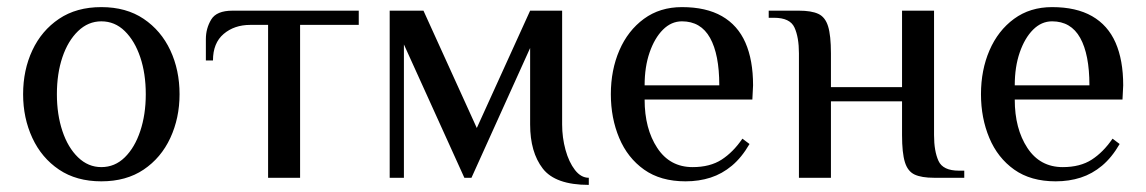

<svg xmlns="http://www.w3.org/2000/svg" viewBox="-20 -500 3222 540"><path d="M265 10Q195 10 146 -23Q97 -56 71 -112Q45 -168 45 -235Q45 -303 71 -358.5Q97 -414 146 -447Q195 -480 265 -480Q335 -480 384 -447Q433 -414 459 -358.5Q485 -303 485 -235Q485 -168 459 -112Q433 -56 384 -23Q335 10 265 10ZM265 -30Q303 -30 331 -57.5Q359 -85 374.5 -131.5Q390 -178 390 -235Q390 -293 374.5 -339Q359 -385 331 -412.5Q303 -440 265 -440Q228 -440 199.5 -412.5Q171 -385 155.5 -339Q140 -293 140 -235Q140 -178 155.5 -131.5Q171 -85 199.5 -57.5Q228 -30 265 -30Z M734 0V-430H684Q639 -430 609 -404.5Q579 -379 579 -330H559V-390Q559 -420 574 -445Q589 -470 634 -470H989V-430H824V0Z M1636 20Q1542 20 1506.5 -26Q1471 -72 1471 -150V-365L1306 0H1286L1116 -375V0H1076V-470H1171L1321 -140L1471 -470H1561V-150Q1561 -113 1570.5 -78.5Q1580 -44 1597 -22Q1614 0 1636 0Z M1908 10Q1838 10 1791.5 -23Q1745 -56 1721.5 -112Q1698 -168 1698 -235Q1698 -303 1722 -358.5Q1746 -414 1791 -447Q1836 -480 1898 -480Q1966 -480 2010.5 -454.5Q2055 -429 2076.5 -380Q2098 -331 2098 -260L2096 -220H1793Q1793 -138 1828.5 -84Q1864 -30 1928 -30Q1977 -30 2009.5 -51Q2042 -72 2068 -110L2088 -95Q2066 -57 2038.5 -34Q2011 -11 1978.5 -0.5Q1946 10 1908 10ZM1793 -260H2003Q2003 -347 1977 -393.5Q1951 -440 1898 -440Q1868 -440 1844.5 -416.5Q1821 -393 1807 -352.5Q1793 -312 1793 -260Z M2227 0V-350Q2227 -395 2214.5 -422.5Q2202 -450 2157 -450H2142V-470H2227Q2262 -470 2281.5 -461Q2301 -452 2309 -426Q2317 -400 2317 -350V-255H2517V-470H2607V-120Q2607 -75 2619.5 -47.5Q2632 -20 2677 -20H2692V0H2607Q2572 0 2552.5 -9Q2533 -18 2525 -44Q2517 -70 2517 -120V-215H2317V0Z M2949 10Q2879 10 2832.5 -23Q2786 -56 2762.5 -112Q2739 -168 2739 -235Q2739 -303 2763 -358.5Q2787 -414 2832 -447Q2877 -480 2939 -480Q3007 -480 3051.5 -454.5Q3096 -429 3117.5 -380Q3139 -331 3139 -260L3137 -220H2834Q2834 -138 2869.5 -84Q2905 -30 2969 -30Q3018 -30 3050.5 -51Q3083 -72 3109 -110L3129 -95Q3107 -57 3079.5 -34Q3052 -11 3019.5 -0.5Q2987 10 2949 10ZM2834 -260H3044Q3044 -347 3018 -393.5Q2992 -440 2939 -440Q2909 -440 2885.5 -416.5Q2862 -393 2848 -352.5Q2834 -312 2834 -260Z"/></svg>

Font: El Messiri
Style: Regular
Weight: 400
Designer: Mohamed Gaber
Foundry: Kief Type Foundry
Version: Version 2.020